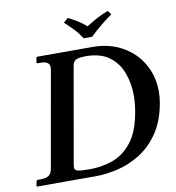

<svg xmlns="http://www.w3.org/2000/svg" viewBox="-88 -891 890 970"><g transform="rotate(-10 356.5 -406.0)"><path d="M386 -697Q368 -725 346 -748Q324 -771 301 -792L324 -812Q351 -799 372.5 -785.5Q394 -772 416 -753Q447 -773 472.5 -786.5Q498 -800 529 -812L544 -792Q513 -770 484.5 -746.5Q456 -723 429 -697ZM23 0 21 -2 25 -24Q27 -33 34 -33H48Q77 -33 90.5 -43Q104 -53 108 -77L195 -569Q196 -577 196 -582Q196 -613 150 -613H136Q128 -613 130 -621L134 -644L137 -646H421Q508 -646 574 -609Q640 -572 676.5 -508.5Q713 -445 713 -366Q713 -338 708 -309Q692 -217 650.5 -157Q609 -97 553.5 -62.5Q498 -28 438 -14Q378 0 324 0ZM225 -75Q224 -68 224 -63Q224 -49 239 -44.5Q254 -40 302 -40Q364 -40 420 -60Q476 -80 518 -133Q560 -186 577 -284Q585 -328 585 -369Q585 -430 565 -484.5Q545 -539 500 -572.5Q455 -606 378 -606Q353 -606 335 -600.5Q317 -595 312 -571Z"/></g></svg>

Font: Libertinus Serif Semibold Italic
Style: Regular
Weight: 600
Italic angle: -11.5°
Designer: Philipp H. Poll, Khaled Hosny
Foundry: Caleb Maclennan
Version: Version 7.051;RELEASE